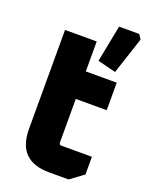

<svg xmlns="http://www.w3.org/2000/svg" viewBox="-149 -874 737 951"><g transform="rotate(20 220.0 -398.5)"><path d="M64 -168V-690H231V-532H394V-387H231V-158Q231 -145 244 -145H404V-52L334 0H232Q64 0 64 -168ZM272 -603 310 -797H416L432 -773L368 -579Z"/></g></svg>

Font: Oxanium ExtraBold
Style: Regular
Weight: 800
Designer: Severin Meyer
Version: Version 2.000